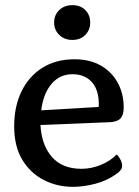

<svg xmlns="http://www.w3.org/2000/svg" viewBox="-20 -790 540 745"><path d="M137 -305Q141 -228 181 -181.5Q221 -135 296 -135Q334 -135 371 -150Q408 -165 433 -191Q454 -168 454 -145Q453 -130 433 -116Q396 -89 350 -77Q304 -65 263 -65Q202 -65 150 -91.5Q98 -118 66.5 -170Q35 -222 35 -300Q35 -377 63.5 -435.5Q92 -494 144.5 -527Q197 -560 269 -560Q328 -560 370.5 -536Q413 -512 436.5 -469.5Q460 -427 460 -373Q460 -345 448.5 -331.5Q437 -318 409 -316ZM261 -502Q212 -502 180 -464.5Q148 -427 140 -362L363 -375Q366 -436 338.5 -469Q311 -502 261 -502ZM261 -635Q230 -635 210 -654.5Q190 -674 190 -702Q190 -732 210 -751Q230 -770 261 -770Q292 -770 311 -751Q330 -732 330 -702Q330 -674 311 -654.5Q292 -635 261 -635Z"/></svg>

Font: Gowun Batang
Style: Bold
Weight: 700
Designer: Yanghee Ryu
Foundry: Yanghee Ryu
Version: Version 2.000